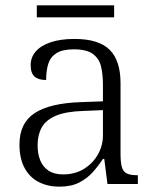

<svg xmlns="http://www.w3.org/2000/svg" viewBox="-20 -690 584 720"><path d="M202 10Q160 10 126 -7Q92 -24 72.5 -59.5Q53 -95 53 -148Q53 -228 109.5 -265.5Q166 -303 283 -307L366 -310V-372Q366 -411 359 -440.5Q352 -470 328.5 -487.5Q305 -505 257 -505Q214 -505 191.5 -490.5Q169 -476 161 -450.5Q153 -425 153 -390Q124 -390 109.5 -403Q95 -416 95 -446Q95 -475 114 -497Q133 -519 170 -531.5Q207 -544 259 -544Q350 -544 391 -503.5Q432 -463 432 -378V-112Q432 -81 437 -63.5Q442 -46 455.5 -39.5Q469 -33 493 -33H497V0H383L371 -94H366Q349 -68 328 -44.5Q307 -21 277 -5.5Q247 10 202 10ZM217 -36Q261 -36 294.5 -56.5Q328 -77 347 -110.5Q366 -144 366 -182V-277L293 -274Q227 -272 189.5 -256Q152 -240 136.5 -212Q121 -184 121 -145Q121 -113 131 -88.5Q141 -64 162 -50Q183 -36 217 -36ZM118 -625V-670H408V-625Z"/></svg>

Font: Noto Rashi Hebrew Light
Style: Regular
Weight: 300
Version: Version 1.006